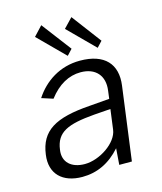

<svg xmlns="http://www.w3.org/2000/svg" viewBox="-112 -818 769 911"><g transform="rotate(-15 273.0 -363.0)"><path d="M177 -736 134 -690 261 -563 287 -591ZM325 -736 281 -690 408 -563 434 -591ZM180 10C252 10 315 -19 369 -80L363 0H425L473 -360C487 -463 431 -526 310 -526C211 -526 134 -474 87 -402L143 -384C188 -443 241 -472 299 -472C372 -472 413 -426 403 -354L398 -315L300 -307C129 -295 54 -251 39 -137C26 -45 83 10 180 10ZM207 -46C142 -46 100 -82 110 -143C121 -226 178 -250 309 -261L391 -267L378 -169C370 -106 280 -46 207 -46Z"/></g></svg>

Font: United Sans Light
Style: Italic
Weight: 300
Italic angle: -8°
Designer: Pablo Impallari, Rodrigo Fuenzalida (Modified by Dan O. Williams)
Version: Version 1.000;PS 001.000;hotconv 1.0.88;makeotf.lib2.5.64775